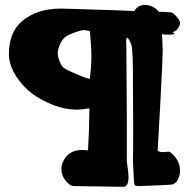

<svg xmlns="http://www.w3.org/2000/svg" viewBox="-20 -756 756 768"><path d="M610.4 -153.3Q618.2 -147.5 632.8 -147.5Q636.7 -147.5 644 -148.4Q651.4 -149.4 653.3 -149.4H655.3Q659.2 -148.4 663.1 -145.5Q700.2 -115.2 700.2 -72.3Q700.2 -54.7 691.4 -37.6Q682.6 -20.5 667 -17.6Q651.4 -15.6 531.2 -11.7Q522.5 -12.7 520 -14.2Q517.6 -15.6 517.1 -22.5Q516.6 -29.3 515.6 -34.2L511.7 -113.3V-114.3Q512.7 -146.5 512.7 -210.9V-258.8Q511.7 -333 511.7 -418V-472.7Q511.7 -522.5 507.8 -566.4Q505.9 -581.1 495.1 -598.6Q485.4 -614.3 484.4 -588.9Q484.4 -580.1 485.4 -567.4Q487.3 -289.1 487.3 -288.1V-110.4Q487.3 -108.4 490.7 -85Q494.1 -61.5 494.1 -46.9Q494.1 -8.8 472.7 -8.8H471.7Q434.6 -8.8 368.7 -10.3Q302.7 -11.7 274.4 -11.7Q267.6 -11.7 259.8 -16.6Q225.6 -43 225.6 -81.1Q225.6 -98.6 236.3 -117.2Q257.8 -156.2 309.6 -156.2Q316.4 -156.2 324.2 -155.3L332 -154.3Q336.9 -233.4 337.9 -322.3H336.9L320.3 -320.3Q302.7 -317.4 286.1 -317.4Q243.2 -317.4 195.3 -335Q143.6 -355.5 108.9 -381.3Q74.2 -407.2 44.9 -450.2Q15.6 -496.1 15.6 -540Q15.6 -625 66.4 -669.9Q126 -721.7 223.6 -721.7Q241.2 -721.7 277.3 -720.2Q313.5 -718.8 321.3 -718.8Q429.7 -715.8 517.6 -711.9Q531.2 -736.3 559.6 -736.3Q576.2 -736.3 592.3 -728Q608.4 -719.7 614.3 -709Q622.1 -709 631.8 -708.5Q641.6 -708 647.9 -707.5Q654.3 -707 658.2 -707Q668 -707 674.8 -701.2Q700.2 -677.7 700.2 -664.1Q700.2 -650.4 685.5 -634.8Q683.6 -632.8 675.8 -629.9L670.9 -627L671.9 -626Q677.7 -623 677.7 -622.1Q677.7 -617.2 652.3 -617.2Q634.8 -617.2 627.9 -620.1Q628.9 -594.7 629.9 -579.1Q630.9 -563.5 630.9 -552.7Q630.9 -526.4 620.1 -320.3Q618.2 -292 616.7 -264.6Q615.2 -237.3 614.3 -218.3Q613.3 -199.2 612.3 -184.1Q611.3 -168.9 611.3 -161.1ZM339.8 -630.9Q322.3 -635.7 315.4 -635.7Q306.6 -635.7 281.2 -627Q255.9 -618.2 243.7 -609.9Q231.4 -601.6 222.7 -584Q210.9 -560.5 210.9 -543Q210.9 -525.4 222.7 -501Q228.5 -489.3 236.8 -483.4Q245.1 -477.5 266.6 -467.8Q326.2 -441.4 335 -441.4Q338.9 -441.4 339.8 -442.4Q345.7 -494.1 345.7 -529.3Q345.7 -564.5 339.8 -630.9Z"/></svg>

Font: Essays1743
Style: Bold
Weight: 700
Designer: Based on the typeface in a 1743 English translation of the essays of Montaigne.  PostScript/TrueType font designed by Jo
Version: Version 002.100